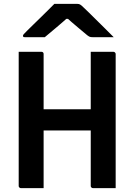

<svg xmlns="http://www.w3.org/2000/svg" viewBox="-20 -966 690 986"><path d="M76 -700Q106 -700 135 -700Q164 -700 193 -700Q198 -700 201 -697Q204 -694 204 -689Q204 -603 204 -517Q204 -431 204 -344.5Q204 -258 204 -172Q204 -86 204 0Q175 0 146 0Q117 0 87 0Q84 0 81.5 -1.5Q79 -3 77.5 -5.5Q76 -8 76 -11Q76 -108 76 -205.5Q76 -303 76 -400.5Q76 -498 76 -595Q76 -622 76 -648Q76 -674 76 -700ZM133 -405H394Q408 -405 422 -405Q436 -405 449 -405L482 -415L505 -296H144Q142 -296 140 -297Q138 -298 136.5 -299.5Q135 -301 134 -303Q133 -305 133 -307ZM574 0Q545 0 516 0Q487 0 457 0Q454 0 451.5 -1.5Q449 -3 447.5 -5.5Q446 -8 446 -11Q446 -97 446 -183Q446 -269 446 -355.5Q446 -442 446 -528Q446 -614 446 -700Q476 -700 505 -700Q534 -700 563 -700Q565 -700 567 -699Q569 -698 570.5 -696.5Q572 -695 573 -693Q574 -691 574 -689Q574 -617 574 -543.5Q574 -470 574 -397.5Q574 -325 574 -252.5Q574 -180 574 -107Q574 -79 574 -51.5Q574 -24 574 0ZM259 -946Q272 -946 295.5 -946Q319 -946 342.5 -946Q366 -946 378 -946Q385 -946 391 -943Q397 -940 411 -926Q419 -919 436 -902Q453 -885 475 -863.5Q497 -842 520 -819Q543 -796 564 -775Q541 -775 510.5 -775Q480 -775 457 -775Q446 -775 441 -777Q436 -779 428 -785Q413 -798 382 -823.5Q351 -849 307 -889L359 -869Q343 -869 327 -869Q311 -869 294 -869L345 -891Q302 -852 269 -824.5Q236 -797 210 -775H109Q105 -775 102.5 -775.5Q100 -776 99 -778Q98 -780 98 -782Q98 -786 101.5 -790Q105 -794 119 -808Q132 -821 150.5 -839Q169 -857 189 -876.5Q209 -896 227.5 -914.5Q246 -933 259 -946Z"/></svg>

Font: Recursive SemiBold
Style: Regular
Weight: 600
Version: Version 1.085